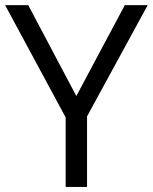

<svg xmlns="http://www.w3.org/2000/svg" viewBox="-20 -734 600 754"><path d="M279.8 -356.9 470.2 -713.9H560.1L321.8 -276.9V0H237.8V-272.9L0 -713.9H90.8Z"/></svg>

Font: f02954597
Style: Regular
Weight: 400
Foundry: Ascender Corporation
Version: Version 1.10